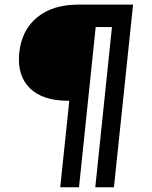

<svg xmlns="http://www.w3.org/2000/svg" viewBox="-20 -662 640 808"><path d="M266.5 -238Q159 -238 105.2 -291.2Q51.5 -344.5 61 -440Q71.5 -536.5 137 -589.5Q202.5 -642.5 308.5 -642.5H524L514.5 -548H357L324.5 -238ZM233.5 126 314 -642.5H392.5L312.5 126ZM381 126 461 -642.5H540L459.5 126Z"/></svg>

Font: Karla SemiBold
Style: Italic
Weight: 600
Italic angle: -8°
Designer: Jonathan Pinhorn
Version: Version 2.004;gftools[0.9.33]